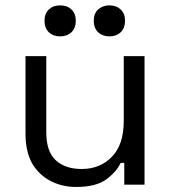

<svg xmlns="http://www.w3.org/2000/svg" viewBox="-20 -703 652 731"><path d="M269.5 8.8Q216.8 8.8 172.9 -13.7Q127.9 -37.1 101.6 -82Q77.1 -127.9 77.1 -193.4Q77.1 -292 77.1 -489.3Q96.7 -489.3 156.2 -489.3Q156.2 -416 156.2 -199.2Q156.2 -126 192.4 -92.8Q228.5 -59.6 291 -59.6Q361.3 -59.6 406.2 -106.4Q451.2 -152.3 451.2 -243.2Q451.2 -325.2 451.2 -489.3Q470.7 -489.3 530.3 -489.3Q530.3 -367.2 530.3 0Q510.7 0 453.1 0Q453.1 -20.5 453.1 -83Q449.2 -83 439.5 -83Q422.9 -47.9 383.8 -19.5Q344.7 8.8 269.5 8.8ZM396.5 -564.5Q371.1 -564.5 353.5 -580.1Q336.9 -596.7 336.9 -624Q336.9 -651.4 353.5 -667Q371.1 -682.6 396.5 -682.6Q422.9 -682.6 439.5 -667Q456.1 -651.4 456.1 -624Q456.1 -596.7 439.5 -580.1Q422.9 -564.5 396.5 -564.5ZM209 -564.5Q182.6 -564.5 166 -580.1Q149.4 -596.7 149.4 -624Q149.4 -651.4 166 -667Q182.6 -682.6 209 -682.6Q235.4 -682.6 252 -667Q268.6 -651.4 268.6 -624Q268.6 -596.7 252 -580.1Q235.4 -564.5 209 -564.5Z"/></svg>

Font: Kadena Space Grotesk
Style: Regular
Weight: 400
Designer: Florian Karsten
Version: Version 2.000